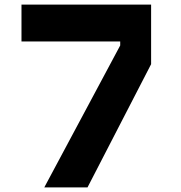

<svg xmlns="http://www.w3.org/2000/svg" viewBox="-20 -820 790 840"><path d="M641.1 -539.2 362.8 0H173.7L505.9 -621.1V-638.5H74V-800H641.1Z"/></svg>

Font: Martian Mono SemiExpanded
Style: Regular
Weight: 400
Width: 6
Monospace: yes
Designer: Roman Shamin
Foundry: Evil Martians
Version: Version 1.000